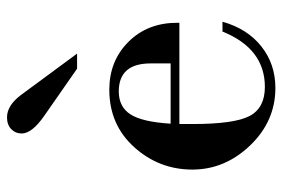

<svg xmlns="http://www.w3.org/2000/svg" viewBox="-149 -645 806 548"><g transform="rotate(-90 254.0 -371.0)"><path d="M463 -262H174V-225Q174 -105 197 -61.5Q220 -18 280 -18Q389 -18 438 -139H466Q446 -68 395.5 -28Q345 12 277 12Q182 12 113 -60Q44 -132 44 -225Q44 -320 108 -391Q172 -462 272 -462Q354 -462 408.5 -407.5Q463 -353 463 -268ZM347 -287V-344Q347 -435 267 -435Q223 -435 201.5 -401.5Q180 -368 175 -287ZM375 -554H332L197 -648Q147 -683 147 -712Q147 -730 159.5 -742Q172 -754 193 -754Q227 -754 257 -714Z"/></g></svg>

Font: Libre Bodoni
Style: Regular
Weight: 400
Designer: Pablo Impallari, Rodrigo Fuenzalida
Foundry: Pablo Impallari, Rodrigo Fuenzalida
Version: Version 1.001